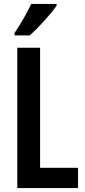

<svg xmlns="http://www.w3.org/2000/svg" viewBox="-20 -957 433 977"><path d="M268 -928V-937H139C118 -892 90 -843 54 -789V-777H132C176 -817 242 -889 268 -928ZM68 0H377V-103H184V-714H68Z"/></svg>

Font: Noto Sans Lao Looped ExtraCondensed SemiBold
Style: Regular
Weight: 600
Width: 2
Designer: Mark Frömberg, Ben Mitchell
Foundry: The Fontpad Ltd
Version: Version 1.002